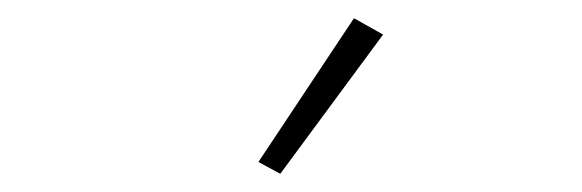

<svg xmlns="http://www.w3.org/2000/svg" viewBox="-20 -778 640 211"><path d="M401 -740 369 -758 264 -600 288 -587Z"/></svg>

Font: IBM Plex Thai Looped ExtraLight
Style: Regular
Weight: 200
Designer: Mike Abbink, Paul van der Laan, Pieter van Rosmalen, Ben Mitchell, Mark Frömberg
Foundry: Bold Monday
Version: Version 1.0